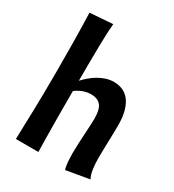

<svg xmlns="http://www.w3.org/2000/svg" viewBox="-187 -878 907 998"><g transform="rotate(30 266.5 -379.0)"><path d="M197 -770Q194 -737 192.5 -702.5Q191 -668 190.5 -627Q190 -586 189.5 -537Q189 -488 189 -426Q204 -442 222 -457.5Q240 -473 260.5 -485Q281 -497 304 -504.5Q327 -512 352 -512Q377 -512 400.5 -503Q424 -494 442 -473Q460 -452 471 -416Q482 -380 482 -326Q482 -312 481.5 -285Q481 -258 480 -227.5Q479 -197 478.5 -169Q478 -141 478 -126Q478 -93 482.5 -62.5Q487 -32 498 -12L359 12Q352 -11 350.5 -38Q349 -65 349 -85Q349 -113 350.5 -142.5Q352 -172 353.5 -199.5Q355 -227 356.5 -251.5Q358 -276 358 -294Q358 -353 338 -375Q318 -397 283 -397Q254 -397 230.5 -387.5Q207 -378 189 -364Q189 -305 189 -256Q189 -207 189.5 -163.5Q190 -120 190.5 -80Q191 -40 192 0H57Q58 -52 59.5 -92Q61 -132 62 -175.5Q63 -219 64 -274.5Q65 -330 65 -414Q65 -499 64 -584.5Q63 -670 60 -760Z"/></g></svg>

Font: CantoraOne
Style: Regular
Weight: 400
Designer: Pablo Impallari, Rodrigo Fuenzalida
Foundry: Pablo Impallari
Version: Version 1.001; ttfautohint (v0.8) -G 200 -r 50